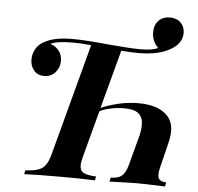

<svg xmlns="http://www.w3.org/2000/svg" viewBox="-57 -917 1009 976"><g transform="rotate(5 447.0 -429.0)"><path d="M787 -93Q782 -74 782 -57Q782 -38 792.5 -30Q803 -22 825 -21L820 0Q716 -4 678 -4Q645 -4 537 0L542 -21Q580 -21 598.5 -37Q617 -53 628 -93L664 -228Q676 -270 676 -301Q676 -340 653.5 -359Q631 -378 580 -378Q548 -378 513 -371Q478 -364 455 -352L392 -116Q384 -86 384 -70Q384 -43 403 -32.5Q422 -22 467 -20L463 0Q400 -3 279 -3Q159 -3 102 0L106 -20Q149 -22 172.5 -30.5Q196 -39 209.5 -58.5Q223 -78 233 -116L384 -683Q329 -688 291 -688Q207 -688 177 -671Q204 -663 221 -641.5Q238 -620 238 -590Q238 -555 216 -530.5Q194 -506 159 -506Q126 -506 107 -528.5Q88 -551 88 -585Q88 -613 103 -639.5Q118 -666 153 -682Q201 -706 287 -706Q352 -706 472 -694Q584 -684 632 -684Q664 -684 685 -687Q706 -690 725 -698Q692 -731 692 -776Q692 -813 713.5 -835.5Q735 -858 771 -858Q806 -858 826.5 -837.5Q847 -817 847 -785Q847 -757 830.5 -734.5Q814 -712 785 -697Q727 -664 626 -664Q599 -664 539 -668L459 -369Q497 -386 547.5 -398Q598 -410 650 -410Q749 -410 796 -363Q827 -332 827 -284Q827 -253 816 -211Z"/></g></svg>

Font: Playfair Display SC
Style: Bold Italic
Weight: 700
Italic angle: -14°
Designer: Claus Eggers Sørensen
Foundry: Claus Eggers Sørensen
Version: Version 1.200; ttfautohint (v1.6)